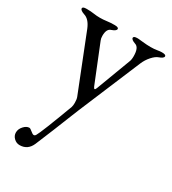

<svg xmlns="http://www.w3.org/2000/svg" viewBox="-170 -497 783 874"><g transform="rotate(30 221.5 -60.0)"><path d="M28 -378Q5 -386 5 -396Q5 -405 25 -405H28Q48 -405 64.5 -402.5Q81 -400 98 -400Q115 -400 133 -402.5Q151 -405 171 -405H174Q194 -405 194 -396Q194 -386 171 -378Q149 -372 149 -335Q149 -321 153 -312L232 -116Q240 -97 247 -117L314 -295Q319 -306 319 -325Q319 -371 296 -378Q273 -386 273 -396Q273 -405 293 -405H296Q301 -405 322.5 -402.5Q344 -400 364 -400Q383 -400 397.5 -402.5Q412 -405 420 -405H423Q443 -405 443 -396Q443 -386 420 -378Q405 -373 388 -354Q371 -335 361 -311L225 13Q224 15 209 52.5Q194 90 171.5 146Q149 202 131 244Q113 285 71 285Q54 285 41 272.5Q28 260 28 243Q28 225 42 209.5Q56 194 71 194Q76 194 87 203.5Q98 213 104 213Q110 213 114 206Q127 185 190 16Q193 7 193 -7Q193 -25 189 -36L73 -329Q56 -370 28 -378Z"/></g></svg>

Font: EB Garamond SC 12
Style: Regular
Weight: 400
Version: Version 0.016 ; ttfautohint (v0.97) -l 8 -r 50 -G 200 -x 0 -